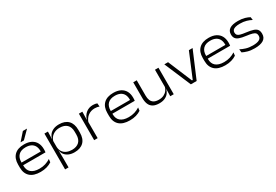

<svg xmlns="http://www.w3.org/2000/svg" viewBox="57 -1774 4350 3030"><g transform="rotate(-30 2232.0 -259.0)"><path d="M308 12.5Q182.5 12.5 118.5 -46.2Q54.5 -105 54.5 -213V-267Q54.5 -376 115.5 -436Q176.5 -496 292 -496Q370 -496 422.8 -468.8Q475.5 -441.5 502.2 -392.2Q529 -343 529 -275.5V-265.5Q529 -254 528 -241.8Q527 -229.5 525.5 -217.5H466Q467 -233.5 467.2 -248.8Q467.5 -264 467.5 -277.5Q467.5 -329.5 447.8 -366.8Q428 -404 388.8 -424Q349.5 -444 292 -444Q206 -444 161.8 -399.2Q117.5 -354.5 117.5 -273.5V-246.5L118 -238.5V-207Q118 -169 129.8 -138.5Q141.5 -108 166 -86.2Q190.5 -64.5 228 -52.8Q265.5 -41 317 -41Q375.5 -41 425 -56.2Q474.5 -71.5 519 -100L512 -43.5Q473 -17.5 422 -2.5Q371 12.5 308 12.5ZM85.5 -217.5V-266.5H511.5V-217.5ZM385 -688H459V-686L324.5 -551H265V-552.5Z M926 12Q869 12 824.8 -6.8Q780.5 -25.5 753.5 -60Q726.5 -94.5 720.5 -142H700L720.5 -203.5Q723 -148.5 749.2 -112.5Q775.5 -76.5 817.5 -59Q859.5 -41.5 910.5 -41.5Q995 -41.5 1041.2 -86.2Q1087.5 -131 1087.5 -216.5V-268.5Q1087.5 -354 1041.2 -398.2Q995 -442.5 909 -442.5Q858.5 -442.5 818.2 -423.8Q778 -405 752 -372.5Q726 -340 717.5 -298.5L700 -346H719.5Q727 -386 752.5 -419.8Q778 -453.5 822 -474Q866 -494.5 928.5 -494.5Q1036 -494.5 1094 -436Q1152 -377.5 1152 -266V-217.5Q1152 -105 1093.2 -46.5Q1034.5 12 926 12ZM659 170.5V-482.5H722.5L719 -346.5L720.5 -323V-156L719.5 -138.5L722 4V170.5Z M1346.5 -284.5 1331.5 -331 1347 -333.5Q1367.5 -406.5 1418.8 -448.8Q1470 -491 1546.5 -491Q1571 -491 1589.5 -487Q1608 -483 1621 -477.5L1626 -417Q1609.5 -423.5 1588.5 -427.5Q1567.5 -431.5 1543 -431.5Q1475 -431.5 1423.2 -394.2Q1371.5 -357 1346.5 -284.5ZM1287 0V-482.5H1350L1346.5 -324L1350.5 -320.5V0Z M1934.5 12.5Q1809 12.5 1745 -46.2Q1681 -105 1681 -213V-267Q1681 -376 1742 -436Q1803 -496 1918.5 -496Q1996.5 -496 2049.2 -468.8Q2102 -441.5 2128.8 -392.2Q2155.5 -343 2155.5 -275.5V-265.5Q2155.5 -254 2154.5 -241.8Q2153.5 -229.5 2152 -217.5H2092.5Q2093.5 -233.5 2093.8 -248.8Q2094 -264 2094 -277.5Q2094 -329.5 2074.2 -366.8Q2054.5 -404 2015.2 -424Q1976 -444 1918.5 -444Q1832.5 -444 1788.2 -399.2Q1744 -354.5 1744 -273.5V-246.5L1744.5 -238.5V-207Q1744.5 -169 1756.2 -138.5Q1768 -108 1792.5 -86.2Q1817 -64.5 1854.5 -52.8Q1892 -41 1943.5 -41Q2002 -41 2051.5 -56.2Q2101 -71.5 2145.5 -100L2138.5 -43.5Q2099.5 -17.5 2048.5 -2.5Q1997.5 12.5 1934.5 12.5ZM1712 -217.5V-266.5H2138V-217.5Z M2341 -482.5V-201.5Q2341 -153 2355.5 -117Q2370 -81 2403.5 -61.2Q2437 -41.5 2493.5 -41.5Q2545.5 -41.5 2583.8 -60.2Q2622 -79 2646 -111Q2670 -143 2677.5 -183L2690 -135H2676.5Q2669 -96 2644 -62.5Q2619 -29 2576.2 -8.5Q2533.5 12 2472 12Q2401.5 12 2358.5 -12.8Q2315.5 -37.5 2296.5 -83.8Q2277.5 -130 2277.5 -194.5V-482.5ZM2737 -482.5V0H2673.5L2676.5 -135L2673.5 -140V-482.5Z M3109 -45 3291.5 -482.5H3359L3154.5 0H3049L2844 -482.5H2912L3095 -45Z M3672.5 12.5Q3547 12.5 3483 -46.2Q3419 -105 3419 -213V-267Q3419 -376 3480 -436Q3541 -496 3656.5 -496Q3734.5 -496 3787.2 -468.8Q3840 -441.5 3866.8 -392.2Q3893.5 -343 3893.5 -275.5V-265.5Q3893.5 -254 3892.5 -241.8Q3891.5 -229.5 3890 -217.5H3830.5Q3831.5 -233.5 3831.8 -248.8Q3832 -264 3832 -277.5Q3832 -329.5 3812.2 -366.8Q3792.5 -404 3753.2 -424Q3714 -444 3656.5 -444Q3570.5 -444 3526.2 -399.2Q3482 -354.5 3482 -273.5V-246.5L3482.5 -238.5V-207Q3482.5 -169 3494.2 -138.5Q3506 -108 3530.5 -86.2Q3555 -64.5 3592.5 -52.8Q3630 -41 3681.5 -41Q3740 -41 3789.5 -56.2Q3839 -71.5 3883.5 -100L3876.5 -43.5Q3837.5 -17.5 3786.5 -2.5Q3735.5 12.5 3672.5 12.5ZM3450 -217.5V-266.5H3876V-217.5Z M4208.5 12.5Q4134.5 12.5 4081 -3.2Q4027.5 -19 3993 -37L3986 -97Q4029.5 -74 4083 -57.5Q4136.5 -41 4206 -41Q4281.5 -41 4320.8 -62.2Q4360 -83.5 4360 -127.5V-130.5Q4360 -160.5 4345 -178Q4330 -195.5 4293.2 -206.2Q4256.5 -217 4191 -225Q4114.5 -234.5 4070.5 -250.5Q4026.5 -266.5 4008 -293.8Q3989.5 -321 3989.5 -363V-365.5Q3989.5 -429 4039 -462Q4088.5 -495 4190.5 -495Q4261 -495 4312.5 -479.8Q4364 -464.5 4396 -445.5L4403 -391Q4364.5 -412.5 4313 -427.5Q4261.5 -442.5 4195 -442.5Q4144 -442.5 4112.5 -433.2Q4081 -424 4066.5 -406.5Q4052 -389 4052 -365V-362.5Q4052 -335 4066 -318Q4080 -301 4115.2 -290.8Q4150.5 -280.5 4214.5 -273Q4293 -263.5 4338.5 -248Q4384 -232.5 4403.5 -205Q4423 -177.5 4423 -131.5V-127Q4423 -57 4368.5 -22.2Q4314 12.5 4208.5 12.5Z"/></g></svg>

Font: Anek Gujarati SemiExpanded Light
Style: Regular
Weight: 300
Width: 6
Designer: Mrunmayee Ghaisas (Gujarati), Yesha Goshar (Latin)
Foundry: Ek Type
Version: Version 1.003